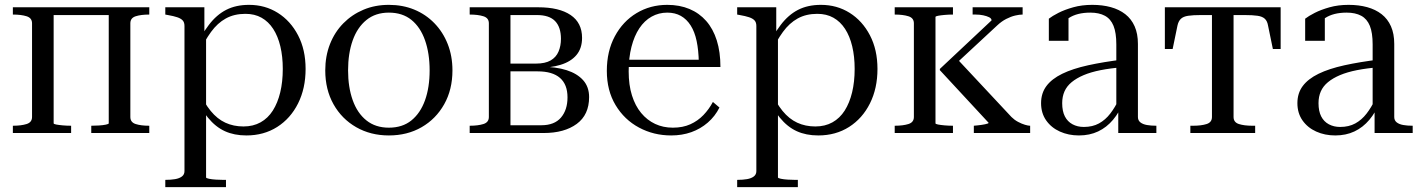

<svg xmlns="http://www.w3.org/2000/svg" viewBox="-20 -548 5855 791"><path d="M112 -66V-452Q112 -474 89.5 -481Q67 -488 34 -488H33V-518H201V-40Q201 -37 211.5 -35Q222 -33 238.5 -31.5Q255 -30 273 -30V0H33V-30H34Q67 -30 89.5 -37Q112 -44 112 -66ZM428 -40V-518H595V-488H594Q561 -488 539 -481Q517 -474 517 -452V-66Q517 -44 539 -37Q561 -30 594 -30H595V0H356V-30Q370 -30 387 -31Q404 -32 416 -34.5Q428 -37 428 -40ZM172 -486V-518H463V-486Z M911 223H661V193H662Q684 193 701.5 190Q719 187 729.5 179Q740 171 740 157V-441Q740 -456 732.5 -464Q725 -472 710 -477Q695 -482 672 -486L661 -488V-518H822V-401L829 -399V183Q829 186 841 188.5Q853 191 869.5 192Q886 193 898 193H911ZM995 10Q945 10 906.5 -7.5Q868 -25 836.5 -63.5Q805 -102 774 -164L798 -176Q821 -124 848 -91Q875 -58 908.5 -42.5Q942 -27 983 -27Q1023 -27 1053.5 -44Q1084 -61 1104 -92.5Q1124 -124 1134.5 -167.5Q1145 -211 1145 -264Q1145 -315 1135 -357Q1125 -399 1105.5 -429Q1086 -459 1057.5 -475Q1029 -491 991 -491Q945 -491 910.5 -472Q876 -453 849.5 -416.5Q823 -380 799 -329L778 -341Q809 -404 840.5 -445.5Q872 -487 912 -507.5Q952 -528 1006 -528Q1072 -528 1124.5 -495Q1177 -462 1208 -402.5Q1239 -343 1239 -264Q1239 -184 1208 -122Q1177 -60 1122 -25Q1067 10 995 10Z M1844 -258Q1844 -179 1810 -118.5Q1776 -58 1717 -24Q1658 10 1582 10Q1507 10 1447.5 -24Q1388 -58 1354 -118.5Q1320 -179 1320 -258Q1320 -317 1339.5 -366.5Q1359 -416 1394.5 -452Q1430 -488 1477.5 -508Q1525 -528 1582 -528Q1639 -528 1686.5 -508.5Q1734 -489 1769.5 -452.5Q1805 -416 1824.5 -366.5Q1844 -317 1844 -258ZM1414 -258Q1414 -189 1433 -135.5Q1452 -82 1489.5 -52Q1527 -22 1582 -22Q1638 -22 1675 -52Q1712 -82 1731 -135Q1750 -188 1750 -258Q1750 -328 1731 -382Q1712 -436 1675 -466Q1638 -496 1582 -496Q1527 -496 1489.5 -465.5Q1452 -435 1433 -381.5Q1414 -328 1414 -258Z M1915 -518H2197Q2284 -518 2331 -486Q2378 -454 2378 -392Q2378 -349 2355 -321.5Q2332 -294 2289.5 -281Q2247 -268 2190 -268L2231 -284V-256L2210 -273Q2270 -273 2314 -259Q2358 -245 2382.5 -217.5Q2407 -190 2407 -148Q2407 -75 2356 -37.5Q2305 0 2220 0H1915V-30H1916Q1949 -30 1971.5 -37Q1994 -44 1994 -66V-452Q1994 -474 1971.5 -481Q1949 -488 1916 -488H1915ZM2083 -32H2210Q2264 -32 2291 -63.5Q2318 -95 2318 -147Q2318 -200 2287 -227Q2256 -254 2195 -254H2079V-286H2188Q2226 -286 2248.5 -299Q2271 -312 2281 -335.5Q2291 -359 2291 -388Q2291 -436 2267 -461Q2243 -486 2192 -486H2083Z M2570 -254Q2570 -198 2583.5 -155Q2597 -112 2621.5 -82.5Q2646 -53 2679 -37.5Q2712 -22 2752 -22Q2793 -22 2824 -36Q2855 -50 2878 -74Q2901 -98 2917 -128L2944 -105Q2926 -69 2896 -43Q2866 -17 2828 -3.5Q2790 10 2745 10Q2673 10 2612.5 -22.5Q2552 -55 2516 -115Q2480 -175 2480 -256Q2480 -337 2513 -398.5Q2546 -460 2602.5 -494Q2659 -528 2729 -528Q2780 -528 2820.5 -511Q2861 -494 2889.5 -461.5Q2918 -429 2933 -381.5Q2948 -334 2948 -272H2543L2542 -302H2887L2859 -291Q2858 -341 2850 -379Q2842 -417 2825.5 -443Q2809 -469 2785 -482.5Q2761 -496 2729 -496Q2694 -496 2664.5 -479.5Q2635 -463 2614 -431.5Q2593 -400 2581.5 -355Q2570 -310 2570 -254Z M3267 223H3017V193H3018Q3040 193 3057.5 190Q3075 187 3085.5 179Q3096 171 3096 157V-441Q3096 -456 3088.5 -464Q3081 -472 3066 -477Q3051 -482 3028 -486L3017 -488V-518H3178V-401L3185 -399V183Q3185 186 3197 188.5Q3209 191 3225.5 192Q3242 193 3254 193H3267ZM3351 10Q3301 10 3262.5 -7.5Q3224 -25 3192.5 -63.5Q3161 -102 3130 -164L3154 -176Q3177 -124 3204 -91Q3231 -58 3264.5 -42.5Q3298 -27 3339 -27Q3379 -27 3409.5 -44Q3440 -61 3460 -92.5Q3480 -124 3490.5 -167.5Q3501 -211 3501 -264Q3501 -315 3491 -357Q3481 -399 3461.5 -429Q3442 -459 3413.5 -475Q3385 -491 3347 -491Q3301 -491 3266.5 -472Q3232 -453 3205.5 -416.5Q3179 -380 3155 -329L3134 -341Q3165 -404 3196.5 -445.5Q3228 -487 3268 -507.5Q3308 -528 3362 -528Q3428 -528 3480.5 -495Q3533 -462 3564 -402.5Q3595 -343 3595 -264Q3595 -184 3564 -122Q3533 -60 3478 -25Q3423 10 3351 10Z M3745 -66V-452Q3745 -474 3722.5 -481Q3700 -488 3667 -488H3666V-518H3906V-488Q3888 -488 3871.5 -486.5Q3855 -485 3844.5 -483Q3834 -481 3834 -478V-40Q3834 -37 3844.5 -35Q3855 -33 3871.5 -31.5Q3888 -30 3906 -30V0H3666V-30H3667Q3700 -30 3722.5 -37Q3745 -44 3745 -66ZM4224 0H3992V-30Q3992 -30 4007.5 -31.5Q4023 -33 4038 -36Q4053 -39 4053 -42L3852 -259V-264L4065 -464Q4065 -472 4055 -477Q4045 -482 4030.5 -485Q4016 -488 4000 -488H3987V-518H4193V-488H4192Q4180 -488 4162.5 -484Q4145 -480 4125.5 -470Q4106 -460 4088 -443L3907 -275L3918 -311L4147 -66Q4159 -54 4174 -46Q4189 -38 4202.5 -34Q4216 -30 4223 -30H4224Z M4608 -303 4606 -271Q4555 -267 4514.5 -259Q4474 -251 4444.5 -238.5Q4415 -226 4395 -209.5Q4375 -193 4365.5 -171.5Q4356 -150 4356 -123Q4356 -90 4367 -68.5Q4378 -47 4398.5 -36Q4419 -25 4445 -25Q4481 -25 4507.5 -39.5Q4534 -54 4554 -80Q4574 -106 4589 -138L4609 -129Q4592 -86 4565.5 -54.5Q4539 -23 4504 -6.5Q4469 10 4425 10Q4382 10 4346.5 -6Q4311 -22 4290 -52Q4269 -82 4269 -123Q4269 -164 4291 -193.5Q4313 -223 4356 -244Q4399 -265 4462.5 -279Q4526 -293 4608 -303ZM4587 0V-99L4579 -95V-365Q4579 -413 4567.5 -441.5Q4556 -470 4532 -483Q4508 -496 4472 -496Q4417 -496 4383 -473.5Q4349 -451 4327 -418Q4329 -437 4333.5 -450.5Q4338 -464 4345.5 -473Q4353 -482 4362.5 -485.5Q4372 -489 4382 -488V-380H4301V-471Q4315 -482 4340.5 -495Q4366 -508 4401.5 -518Q4437 -528 4480 -528Q4522 -528 4556.5 -518.5Q4591 -509 4616 -489.5Q4641 -470 4654.5 -439.5Q4668 -409 4668 -367V-66Q4668 -52 4678 -44Q4688 -36 4705 -33Q4722 -30 4743 -30H4744V0Z M5018 -486V-518H5256V-346H5224L5204 -443Q5201 -461 5191 -470.5Q5181 -480 5161 -483Q5141 -486 5107 -486ZM5017 -486H4928Q4895 -486 4875 -483Q4855 -480 4845 -470.5Q4835 -461 4831 -443L4811 -346H4779V-518H5017ZM5062 -66Q5062 -44 5084 -37Q5106 -30 5139 -30H5151V0H4884V-30H4896Q4929 -30 4951 -37Q4973 -44 4973 -66V-518H5062Z M5664 -303 5662 -271Q5611 -267 5570.5 -259Q5530 -251 5500.5 -238.5Q5471 -226 5451 -209.5Q5431 -193 5421.5 -171.5Q5412 -150 5412 -123Q5412 -90 5423 -68.5Q5434 -47 5454.5 -36Q5475 -25 5501 -25Q5537 -25 5563.5 -39.5Q5590 -54 5610 -80Q5630 -106 5645 -138L5665 -129Q5648 -86 5621.5 -54.5Q5595 -23 5560 -6.5Q5525 10 5481 10Q5438 10 5402.5 -6Q5367 -22 5346 -52Q5325 -82 5325 -123Q5325 -164 5347 -193.5Q5369 -223 5412 -244Q5455 -265 5518.5 -279Q5582 -293 5664 -303ZM5643 0V-99L5635 -95V-365Q5635 -413 5623.5 -441.5Q5612 -470 5588 -483Q5564 -496 5528 -496Q5473 -496 5439 -473.5Q5405 -451 5383 -418Q5385 -437 5389.5 -450.5Q5394 -464 5401.5 -473Q5409 -482 5418.5 -485.5Q5428 -489 5438 -488V-380H5357V-471Q5371 -482 5396.5 -495Q5422 -508 5457.5 -518Q5493 -528 5536 -528Q5578 -528 5612.5 -518.5Q5647 -509 5672 -489.5Q5697 -470 5710.5 -439.5Q5724 -409 5724 -367V-66Q5724 -52 5734 -44Q5744 -36 5761 -33Q5778 -30 5799 -30H5800V0Z"/></svg>

Font: Roboto Serif 144pt
Style: Regular
Weight: 400
Version: Version 1.008